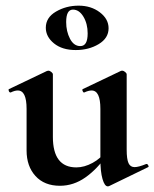

<svg xmlns="http://www.w3.org/2000/svg" viewBox="-20 -645 546 679"><path d="M74 -113V-260Q74 -325 43 -325Q32 -325 18 -318H17Q13 -318 11 -323.5Q9 -329 12 -330L146 -394L151 -395Q156 -395 161.5 -390.5Q167 -386 167 -382V-161Q167 -53 250 -53Q278 -53 307.5 -69Q337 -85 354 -111L360 -99Q324 -47 282 -17.5Q240 12 192 12Q137 12 105.5 -22.5Q74 -57 74 -113ZM456 -54Q470 -54 497 -65H499Q502 -65 504.5 -60Q507 -55 504 -54L366 13Q364 14 361 14Q350 14 342.5 -12Q335 -38 335 -82V-260Q335 -325 304 -325Q293 -325 278 -318H277Q274 -318 272 -323.5Q270 -329 273 -330L407 -394Q409 -395 412 -395Q417 -395 422.5 -390.5Q428 -386 428 -382V-116Q428 -82 434.5 -68Q441 -54 456 -54ZM142 -547Q142 -583 178 -604Q214 -625 258 -625Q302 -625 333 -601.5Q364 -578 364 -545Q364 -510 329 -489Q294 -468 248 -468Q200 -468 171 -491.5Q142 -515 142 -547ZM290 -527Q290 -561 275 -586Q260 -611 238 -611Q214 -611 214 -567Q214 -534 227.5 -508Q241 -482 264 -482Q277 -482 283.5 -493Q290 -504 290 -527Z"/></svg>

Font: Cormorant Garamond
Style: Bold
Weight: 700
Designer: Christian Thalmann (Catharsis Fonts)
Foundry: Catharsis Fonts
Version: Version 4.000